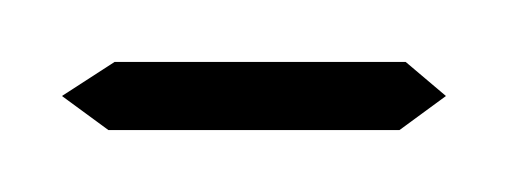

<svg xmlns="http://www.w3.org/2000/svg" viewBox="-35 -42 164 62"><path d="M0 0 -15 -11 2 -22H96L109 -11L94 0Z"/></svg>

Font: FiraGO Thin
Style: Regular
Weight: 100
Designer: bBox Type
Foundry: bBox Type GmbH
Version: Version 1.001;PS 001.001;hotconv 1.0.88;makeotf.lib2.5.64775